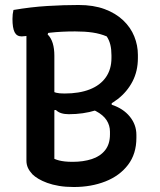

<svg xmlns="http://www.w3.org/2000/svg" viewBox="-20 -740 640 770"><path d="M276 10Q243 10 216.5 5.5Q190 1 169.5 -6.5Q149 -14 134 -23Q119 -32 110 -41Q98 -54 92 -67Q86 -80 86 -96Q86 -164 86 -230.5Q86 -297 86 -363Q86 -429 86 -496.5Q86 -564 86 -633H183L171 -602Q185 -588 191.5 -566.5Q198 -545 198 -517Q198 -466 198 -415Q198 -364 198 -312.5Q198 -261 198 -208.5Q198 -156 198 -103Q207 -99 217 -96.5Q227 -94 240 -92.5Q253 -91 272 -91Q314 -91 348 -102Q382 -113 401.5 -137.5Q421 -162 421 -201V-212Q421 -237 407.5 -258Q394 -279 364.5 -294.5Q335 -310 287 -319H216V-343L428 -337V-320Q474 -305 500.5 -272.5Q527 -240 527 -199V-187Q527 -123 493.5 -79Q460 -35 403 -12.5Q346 10 276 10ZM34 -700Q104 -712 170 -716Q236 -720 295 -720Q355 -720 399.5 -703.5Q444 -687 474 -658.5Q504 -630 518.5 -594Q533 -558 533 -520V-507Q533 -455 511.5 -413.5Q490 -372 452 -342.5Q414 -313 364 -297.5Q314 -282 256 -282Q239 -282 226 -286Q213 -290 204 -299L180 -296V-378Q194 -371 205.5 -368Q217 -365 239 -365Q298 -365 340 -381.5Q382 -398 404.5 -430Q427 -462 427 -508V-518Q427 -542 422.5 -560.5Q418 -579 408 -594Q382 -605 351.5 -609.5Q321 -614 281 -614Q227 -614 182 -609Q137 -604 107 -599Q77 -594 67 -594Q47 -594 38.5 -611Q30 -628 30 -664Q30 -674 31 -683Q32 -692 34 -700Z"/></svg>

Font: Recursive Casual Medium
Style: Regular
Weight: 500
Version: Version 1.047